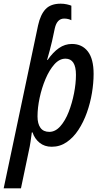

<svg xmlns="http://www.w3.org/2000/svg" viewBox="-63 -788 557 1044"><path d="M144 -650Q157 -709 185 -738.5Q213 -768 267 -768Q284 -768 300 -764.5Q316 -761 325 -757V-678Q318 -682 307.5 -684.5Q297 -687 286 -687Q247 -687 235 -634L220 -564Q213 -535 207 -512Q201 -489 193 -462H196Q225 -504 257.5 -526.5Q290 -549 328 -549Q383 -549 414.5 -508.5Q446 -468 446 -386Q446 -337 437 -282.5Q428 -228 409.5 -176Q391 -124 363.5 -82Q336 -40 299.5 -15Q263 10 218 10Q179 10 152 -12Q125 -34 114 -68H110Q107 -44 103 -17Q99 10 94 31L51 236H-43ZM205 -71Q238 -71 265 -101.5Q292 -132 310.5 -179.5Q329 -227 339.5 -280.5Q350 -334 350 -381Q350 -469 293 -469Q260 -469 232.5 -438Q205 -407 184.5 -358.5Q164 -310 152.5 -256Q141 -202 141 -155Q141 -115 157 -93Q173 -71 205 -71Z"/></svg>

Font: Noto Sans Condensed Medium
Style: Italic
Weight: 500
Width: 3
Italic angle: -12°
Designer: Monotype Design Team
Foundry: Monotype Imaging Inc.
Version: Version 2.013; ttfautohint (v1.8.4.7-5d5b)